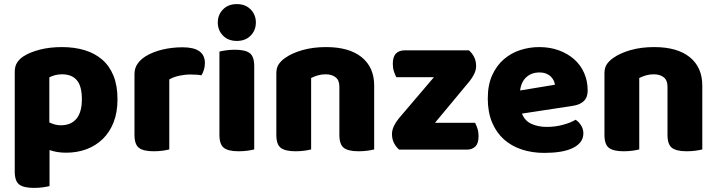

<svg xmlns="http://www.w3.org/2000/svg" viewBox="-20 -731 3504 938"><path d="M303 15Q279 15 259 11.5Q239 8 222 2V178Q211 181 190.5 184Q170 187 146 187Q96 187 74 170.5Q52 154 52 107V-380Q52 -407 63.5 -425Q75 -443 95 -456Q126 -476 174.5 -488.5Q223 -501 283 -501Q343 -501 393 -486Q443 -471 479 -440Q515 -409 534.5 -361Q554 -313 554 -246Q554 -182 535 -133.5Q516 -85 482 -52Q448 -19 402.5 -2Q357 15 303 15ZM277 -119Q327 -119 353.5 -151Q380 -183 380 -246Q380 -310 355.5 -339Q331 -368 283 -368Q264 -368 248 -363.5Q232 -359 221 -353V-133Q233 -127 247 -123Q261 -119 277 -119Z M807 -1Q796 2 775.5 5Q755 8 731 8Q681 8 659 -8.5Q637 -25 637 -72V-369Q637 -398 652 -419.5Q667 -441 693 -457Q728 -478 774.5 -489Q821 -500 872 -500Q981 -500 981 -423Q981 -405 976 -389.5Q971 -374 964 -363Q945 -367 909 -367Q883 -367 855.5 -361Q828 -355 807 -343Z M1052 -479Q1063 -482 1083.5 -485Q1104 -488 1128 -488Q1178 -488 1200 -471.5Q1222 -455 1222 -408V-1Q1211 2 1190.5 5Q1170 8 1146 8Q1096 8 1074 -8.5Q1052 -25 1052 -72ZM1044 -621Q1044 -659 1069.5 -685Q1095 -711 1137 -711Q1179 -711 1204.5 -685Q1230 -659 1230 -621Q1230 -583 1204.5 -557Q1179 -531 1137 -531Q1095 -531 1069.5 -557Q1044 -583 1044 -621Z M1808 -1Q1797 2 1776.5 5Q1756 8 1732 8Q1682 8 1660 -8.5Q1638 -25 1638 -72V-308Q1638 -339 1619.5 -353.5Q1601 -368 1571 -368Q1551 -368 1533.5 -363Q1516 -358 1500 -350V-1Q1489 2 1468.5 5Q1448 8 1424 8Q1374 8 1352 -8.5Q1330 -25 1330 -72V-373Q1330 -400 1341.5 -417Q1353 -434 1373 -448Q1407 -472 1458.5 -486.5Q1510 -501 1573 -501Q1686 -501 1747 -451.5Q1808 -402 1808 -313Z M2271 -485Q2287 -471 2296.5 -452Q2306 -433 2306 -409Q2306 -389 2296.5 -369.5Q2287 -350 2273 -333L2105 -131H2301Q2307 -120 2312.5 -103Q2318 -86 2318 -66Q2318 -31 2302.5 -15.5Q2287 0 2261 0H1930Q1914 -14 1904.5 -33Q1895 -52 1895 -76Q1895 -96 1904.5 -115.5Q1914 -135 1928 -152L2100 -354H1916Q1910 -365 1904.5 -382Q1899 -399 1899 -419Q1899 -454 1914.5 -469.5Q1930 -485 1956 -485H2271Z M2530 -176Q2544 -140 2577 -125.5Q2610 -111 2651 -111Q2693 -111 2731 -121.5Q2769 -132 2792 -146Q2808 -136 2819 -118Q2830 -100 2830 -80Q2830 -55 2816 -37Q2802 -19 2776.5 -7Q2751 5 2716 10.5Q2681 16 2639 16Q2580 16 2529.5 -0.5Q2479 -17 2442 -50Q2405 -83 2384 -133Q2363 -183 2363 -250Q2363 -316 2384.5 -363.5Q2406 -411 2441.5 -441.5Q2477 -472 2522 -486.5Q2567 -501 2614 -501Q2667 -501 2710.5 -485Q2754 -469 2785.5 -441Q2817 -413 2834 -374Q2851 -335 2851 -289Q2851 -255 2832 -237Q2813 -219 2779 -214ZM2615 -377Q2577 -377 2551.5 -354Q2526 -331 2521 -289L2691 -317Q2690 -327 2685 -337.5Q2680 -348 2671 -357Q2662 -366 2648 -371.5Q2634 -377 2615 -377Z M3411 -1Q3400 2 3379.5 5Q3359 8 3335 8Q3285 8 3263 -8.5Q3241 -25 3241 -72V-308Q3241 -339 3222.5 -353.5Q3204 -368 3174 -368Q3154 -368 3136.5 -363Q3119 -358 3103 -350V-1Q3092 2 3071.5 5Q3051 8 3027 8Q2977 8 2955 -8.5Q2933 -25 2933 -72V-373Q2933 -400 2944.5 -417Q2956 -434 2976 -448Q3010 -472 3061.5 -486.5Q3113 -501 3176 -501Q3289 -501 3350 -451.5Q3411 -402 3411 -313Z"/></svg>

Font: Baloo 2 ExtraBold
Style: Regular
Weight: 800
Designer: Sarang Kulkarni and Ek Type
Foundry: Ek Type
Version: Version 1.640;hotconv 1.0.111;makeotfexe 2.5.65597; ttfautoh